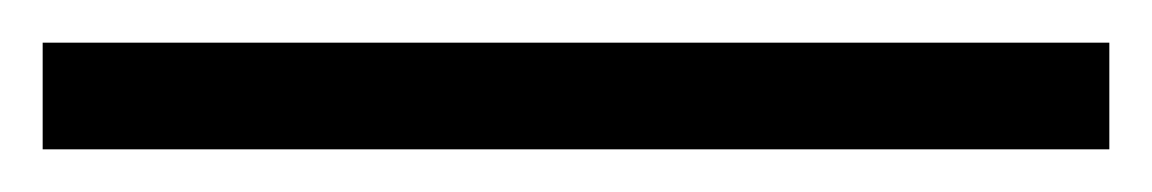

<svg xmlns="http://www.w3.org/2000/svg" viewBox="-20 55 540 90"><path d="M500 125H0V75H500Z"/></svg>

Font: STIX
Style: Italic
Weight: 400
Italic angle: -16.33°
Designer: MicroPress Inc., with final additions and corrections provided by Coen Hoffman, Elsevier (retired)
Version: Version 1.1.1